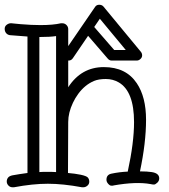

<svg xmlns="http://www.w3.org/2000/svg" viewBox="-20 -795 719 819"><path d="M219.2 -641.1Q194.3 -637.2 151.9 -637.2H147.9V-61Q157.2 -62 166 -62Q183.6 -62 196.8 -62Q210 -62 219.2 -61ZM271 -422.9Q326.7 -508.8 422.9 -508.8Q517.6 -508.8 563.5 -439.9Q603 -381.3 603 -283.9Q603 -186.5 577.1 -64Q607.9 -64 627 -61Q659.2 -56.2 659.2 -34.2Q659.2 -23.4 650.9 -15.6Q642.6 -7.8 636.7 -7.8Q630.9 -7.8 622.1 -9.8Q561 -21 463.9 -3.9Q462.9 -2.9 461.9 -2.9Q460.9 -2.9 454.8 -2.9Q448.7 -2.9 441.4 -11Q434.1 -19 434.1 -28.3Q434.1 -49.8 455.1 -54.2Q489.7 -61.5 524.9 -63Q551.8 -186.5 551.8 -273.9Q551.8 -405.3 486.8 -443.4Q461.9 -458 431.4 -458Q400.9 -458 381.1 -449.7Q361.3 -441.4 344.5 -427.5Q327.6 -413.6 314 -395Q300.3 -376.5 291 -356.4Q271 -314 271 -274.9L270 -57.1Q299.8 -54.7 324.5 -49.6Q349.1 -44.4 355 -37.4Q360.8 -30.3 360.8 -20Q360.8 -9.8 352.8 -2.9Q344.7 3.9 335 3.9H330.1Q248.5 -11.2 184.1 -11.2Q119.6 -11.2 39.1 3.9H34.2Q22.9 3.9 15.9 -3.7Q8.8 -11.2 8.8 -20.8Q8.8 -30.3 14.4 -37.4Q20 -44.4 33 -47.1Q45.9 -49.8 63.2 -52.2Q80.6 -54.7 97.2 -57.1V-639.2L22 -645Q12.2 -646.5 6.1 -653.8Q0 -661.1 0 -672.1Q0 -683.1 8.8 -689.5Q17.6 -695.8 25.9 -695.8H28.8Q29.3 -695.8 40 -694.6Q50.8 -693.4 68.4 -691.9Q114.3 -688 152.8 -688Q206.5 -688 240.2 -695.8H245.1Q256.3 -695.8 263.7 -688.2Q271 -680.7 271 -670.9ZM516.5 -581.7 405.9 -715.1 381.9 -679.9 467.2 -581.7ZM456.5 -536.7Q446.6 -536.7 439.8 -544.8L355.8 -642.2L290.7 -546.6Q283.8 -536.7 273.1 -536.7Q262.4 -536.7 255.9 -544Q249.5 -551.3 249.5 -559.2Q249.5 -567.1 252.9 -571.9L385.4 -765.3Q391.4 -774.7 403.1 -774.7Q414.9 -774.7 421.4 -767L581.2 -573.6Q586.3 -567.1 586.3 -558.6Q586.3 -550 579 -543.3Q571.8 -536.7 563.6 -536.7Z"/></svg>

Font: Ribeye Marrow
Style: Regular
Weight: 400
Designer: Astigmatic (AOETI)
Foundry: Astigmatic (AOETI)
Version: Version 1.000